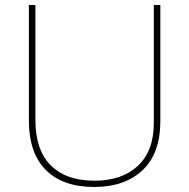

<svg xmlns="http://www.w3.org/2000/svg" viewBox="-20 -734 752 764"><path d="M618 -252Q618 -123 547 -56.5Q476 10 355 10Q230 10 162.5 -57.5Q95 -125 95 -254V-714H121V-256Q121 -137 182 -76Q243 -15 356 -15Q465 -15 528.5 -74Q592 -133 592 -244V-714H618Z"/></svg>

Font: Noto Sans UI Thin
Style: Regular
Weight: 250
Designer: Monotype Design Team
Foundry: Monotype Imaging Inc.
Version: Version 1.001